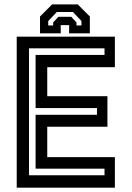

<svg xmlns="http://www.w3.org/2000/svg" viewBox="-20 -870 610 890"><path d="M57.5 0V-700H512.5V-558.5H199V-424H478V-282.5H199V-141.5H512.5V0ZM114.5 -57.5H464.5V-88H145V-338H429.5V-369H145V-615.5H464.5V-646H114.5ZM340.5 -849.5 396.5 -793.5V-715.5H300.5V-753.5H261.5V-715.5H165.5V-793.5L221.5 -849.5ZM318 -814.5H243.5L203.5 -772.5V-752H226.5V-766L250.5 -792H310.5L334.5 -766V-752H357.5V-772.5Z"/></svg>

Font: Tourney SemiBold
Style: Regular
Weight: 600
Version: Version 1.015